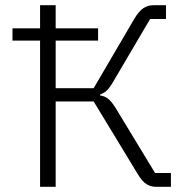

<svg xmlns="http://www.w3.org/2000/svg" viewBox="-20 -718 719 738"><path d="M134 0V-562H28V-609H134V-698H194V-609H357V-562H194V-379H340L497 -647Q514 -675 531 -686.5Q548 -698 571 -698H618V-645H557L414 -402Q399 -377 389 -368.5Q379 -360 365 -355V-351Q382 -349 395.5 -338.5Q409 -328 425 -302L576 -53H637V0H579Q560 0 543.5 -10Q527 -20 510 -48L340 -328H194V0Z"/></svg>

Font: IBM Plex Sans Light
Style: Regular
Weight: 300
Designer: Mike Abbink, Paul van der Laan, Pieter van Rosmalen
Foundry: Bold Monday
Version: Version 3.201